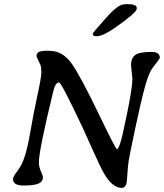

<svg xmlns="http://www.w3.org/2000/svg" viewBox="-20 -940 805 943"><path d="M605 -919.9Q651.9 -919.9 651.9 -900.4L651.4 -897.9V-896Q651.4 -878.4 543.5 -802.7Q485.4 -762.2 455.1 -762.2H450.2Q435.5 -762.2 435.5 -774.4Q435.5 -778.8 497.6 -848.6Q559.6 -918.5 588.4 -918.5L602.1 -919.9ZM578.6 -17.1Q532.2 -17.1 491.2 -87.4Q474.6 -115.7 435.3 -203.6Q396 -291.5 386.2 -312.5Q281.2 -535.2 270 -535.2Q252.4 -535.2 242.2 -493.7Q170.9 -201.7 170.9 -142.1Q170.9 -126 176.3 -110.4L182.1 -96.2Q190.9 -74.2 190.9 -70.8Q190.9 -48.3 169.7 -38.6Q148.4 -28.8 96.2 -28.8Q43.9 -28.8 43.9 -60.5Q43.9 -72.3 66.2 -101.1Q88.4 -129.9 102.5 -174.8Q116.7 -219.7 130.4 -300.3Q144 -380.9 163.6 -470.7Q183.1 -560.5 183.1 -584.5Q183.1 -608.4 178.7 -621.1L170.9 -637.2Q159.2 -661.6 159.2 -664.6Q159.2 -690.4 201.7 -690.4H222.7Q289.1 -690.4 333.5 -625.7Q377.9 -561 463.1 -384Q548.3 -207 554.4 -207Q560.5 -207 570.6 -236.8Q580.6 -266.6 605.5 -389.2Q630.4 -511.7 630.4 -553.7L626.5 -589.8Q623.5 -618.7 623.5 -620.6Q623.5 -652.8 642.8 -668.9Q662.1 -685.1 725.1 -685.1Q765.1 -685.1 765.1 -655.3Q765.1 -652.8 727.5 -603.5Q710.9 -581.5 692.1 -514.2Q673.3 -446.8 645 -313.2Q616.7 -179.7 612.3 -152.1Q607.9 -124.5 605.5 -83.7Q603 -43 600.1 -35.6Q592.8 -17.1 578.6 -17.1Z"/></svg>

Font: Averia Libre
Style: Italic
Weight: 400
Italic angle: -7.90001°
Version: Version 1.002